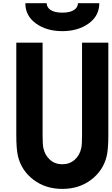

<svg xmlns="http://www.w3.org/2000/svg" viewBox="-20 -1187 707 1217"><path d="M474 -1166.7H609.4Q609.4 -1086.6 542 -1038.1Q474.6 -989.6 375 -989.6Q275.4 -989.6 208 -1038.1Q140.6 -1086.6 140.6 -1166.7H276Q276 -1140 301.4 -1123.4Q326.8 -1106.8 375 -1106.8Q423.2 -1106.8 448.6 -1123.4Q474 -1140 474 -1166.7ZM83.3 -916.7H250V-333.3Q250 -272.1 254.6 -250Q264.3 -203.1 296.5 -174.5Q328.8 -145.8 375 -145.8Q421.2 -145.8 453.5 -174.5Q485.7 -203.1 495.4 -250Q500 -272.1 500 -333.3V-916.7H666.7V-333.3Q666.7 -241.5 656.2 -197.3Q634.1 -105.5 557.6 -47.5Q481.1 10.4 375 10.4Q268.9 10.4 192.4 -47.5Q115.9 -105.5 93.8 -197.3Q83.3 -241.5 83.3 -333.3Z"/></svg>

Font: Monoid
Style: Bold
Weight: 700
Width: 4
Designer: Andreas Larsen (@larsenwork)
Version: Version 0.61